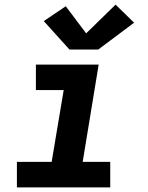

<svg xmlns="http://www.w3.org/2000/svg" viewBox="-20 -809 640 829"><path d="M53 0V-110H203L255 -420H135V-530H406L337 -110H456V0ZM280 -595 169 -718 264 -782 352 -665 479 -789 559 -711 404 -595Z"/></svg>

Font: Iosevka Curly XBdExObl
Style: Regular
Weight: 800
Width: 7
Italic angle: -9°
Monospace: yes
Designer: Belleve Invis
Foundry: Belleve Invis
Version: Version 11.1.0; ttfautohint (v1.8.3)